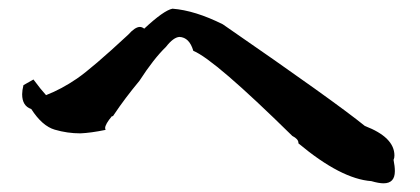

<svg xmlns="http://www.w3.org/2000/svg" viewBox="-20 -558 966 442"><path d="M863 -136Q852 -136 835 -141Q765 -146 667 -228V-229Q667 -238 653 -245Q474 -421 425 -441Q416 -472 393 -473Q379 -472 362 -450Q334 -423 301 -372Q267 -331 243 -295Q240 -290 239 -290L238 -291Q222 -272 222 -263L223 -259Q189 -252 165 -251Q135 -251 106 -259.5Q77 -268 52 -307Q31 -314 31 -341Q31 -350 34 -362L57 -375Q74 -352 86 -339Q122 -353 157 -377Q192 -401 275 -478Q291 -496 302 -496Q307 -496 312 -492Q357 -534 377 -538Q429 -534 493 -502Q751 -324 820 -268Q888 -242 888 -200Q888 -194 886 -190Q889 -175 889 -164Q889 -136 863 -136Z"/></svg>

Font: Xiangcui Kesong Xiangcui Kesong
Style: Regular
Weight: 400
Version: Version 1.501;March 28, 2024;FontCreator 14.0.0.2814 64-bit